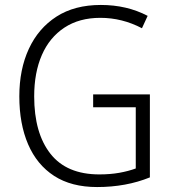

<svg xmlns="http://www.w3.org/2000/svg" viewBox="-20 -745 694 775"><path d="M356 -364H585V-29Q489 10 372 10Q268 10 198.5 -35Q129 -80 93.5 -162.5Q58 -245 58 -356Q58 -465 96.5 -548Q135 -631 208 -678Q281 -725 387 -725Q492 -725 576 -681L553 -631Q473 -673 385 -673Q300 -673 240 -633.5Q180 -594 149 -523Q118 -452 118 -356Q118 -208 183.5 -124.5Q249 -41 381 -41Q425 -41 461.5 -47.5Q498 -54 528 -65V-312H356Z"/></svg>

Font: Noto Sans Lao SemiCondensed Light
Style: Regular
Weight: 300
Width: 4
Designer: Monotype Design Team
Foundry: Monotype Imaging Inc.
Version: Version 2.003; ttfautohint (v1.8.4.7-5d5b)